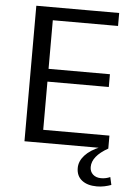

<svg xmlns="http://www.w3.org/2000/svg" viewBox="-60 -745 688 988"><g transform="rotate(5 284.0 -250.5)"><path d="M157 -67H520V0H87V-700H515V-633H157L178 -685V-347L157 -382H495V-316H157L178 -351V-15ZM478 199Q429 199 400.5 176.5Q372 154 372 113Q372 78 399.5 47.5Q427 17 479 -4L520 0Q479 23 458.5 48.5Q438 74 438 102Q438 126 454 140.5Q470 155 496 155Q521 155 543 145L552 185Q536 191 517 195Q498 199 478 199Z"/></g></svg>

Font: Pathway Extreme 72pt Medium
Style: Regular
Weight: 500
Designer: Eduardo Rodriguez Tunni
Foundry: Eduardo Rodriguez Tunni
Version: Version 1.001;gftools[0.9.26]